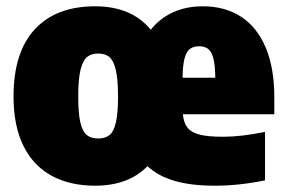

<svg xmlns="http://www.w3.org/2000/svg" viewBox="-20 -579 910 610"><path d="M851.5 -216H561Q563.5 -188.5 575.8 -173.2Q588 -158 614.8 -151.2Q641.5 -144.5 689.5 -144.5Q746 -144.5 822 -160V-6Q739 11 663 11Q587.5 11 535 -4.2Q482.5 -19.5 448.5 -51Q388 11 282 11Q202 11 143.8 -20.8Q85.5 -52.5 54.2 -116Q23 -179.5 23 -272Q23 -413.5 90.8 -486.2Q158.5 -559 282 -559Q398 -559 459 -484.5Q487.5 -520.5 529.5 -539.8Q571.5 -559 624.5 -559Q695 -559 746 -525.8Q797 -492.5 824.2 -427.8Q851.5 -363 851.5 -270ZM560 -332H664Q663.5 -371 658 -392.8Q652.5 -414.5 641.8 -423.2Q631 -432 613 -432Q594 -432 583 -423.2Q572 -414.5 566.2 -392.8Q560.5 -371 560 -332ZM355 -272Q355 -326.5 348 -356.5Q341 -386.5 327.5 -397.8Q314 -409 292 -409Q270 -409 256.5 -397.8Q243 -386.5 235.8 -357Q228.5 -327.5 228.5 -273.5Q228.5 -219.5 235.2 -190.2Q242 -161 255.8 -150Q269.5 -139 292 -139Q314.5 -139 328 -150Q341.5 -161 348.2 -189.8Q355 -218.5 355 -272Z"/></svg>

Font: Encode Sans Semi Condensed Black
Style: Regular
Weight: 900
Width: 4
Designer: Multiple Designers
Foundry: Impallari Type
Version: Version 2.000